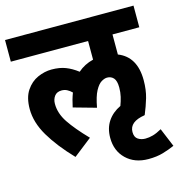

<svg xmlns="http://www.w3.org/2000/svg" viewBox="-109 -719 876 934"><g transform="rotate(-15 329.0 -252.0)"><path d="M371 -30Q371 -78 394 -112.5Q417 -147 459 -167Q467 -188 472 -209.5Q477 -231 477 -255Q477 -289 464.5 -303Q452 -317 432 -317Q419 -317 403 -307.5Q387 -298 372 -270.5Q357 -243 347 -188L233 -220Q241 -259 253 -290Q242 -301 229.5 -307.5Q217 -314 202 -314Q178 -314 166 -298Q154 -282 154 -259Q154 -211 185 -164.5Q216 -118 276 -56L184 16Q111 -60 70 -129.5Q29 -199 29 -266Q29 -324 52.5 -359Q76 -394 111 -409.5Q146 -425 181 -425Q221 -425 251 -413.5Q281 -402 311 -379Q344 -408 389 -419V-513H0V-622H647V-513H512V-412Q601 -377 601 -259Q601 -210 589.5 -171Q578 -132 562 -94H561V-93Q483 -81 483 -29Q483 -3 499 7.5Q515 18 536 18Q555 18 574.5 12.5Q594 7 619 -7L658 87Q631 99 599 108.5Q567 118 525 118Q456 118 413.5 77Q371 36 371 -30Z"/></g></svg>

Font: Noto Sans Condensed
Style: Bold Italic
Weight: 700
Width: 3
Italic angle: -12°
Designer: Monotype Design Team
Foundry: Monotype Imaging Inc.
Version: Version 2.013; ttfautohint (v1.8.4.7-5d5b)